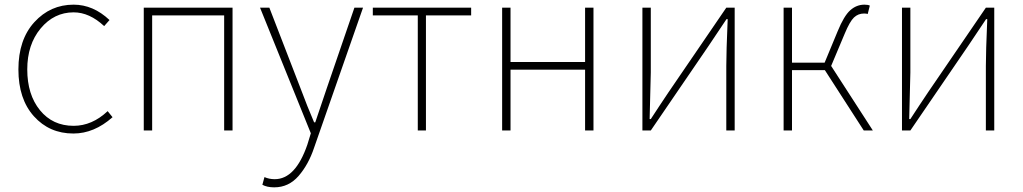

<svg xmlns="http://www.w3.org/2000/svg" viewBox="-20 -560 4392 824"><path d="M295 13Q192 13 125.5 -61Q59 -135 59 -262Q59 -390 127.5 -465Q196 -540 296 -540Q380 -540 450 -474L427 -448Q364 -507 296 -507Q212 -507 154.5 -438Q97 -369 97 -262Q97 -154 151.5 -87Q206 -20 296 -20Q375 -20 442 -83L463 -57Q384 13 295 13Z M597 0V-527H978V0H942V-494H633V0Z M1157 244Q1126 244 1106 233L1115 200Q1135 209 1159 209Q1248 209 1299 61L1314 12L1096 -527H1136L1269 -183Q1300 -100 1328 -35H1333Q1341 -58 1383 -183L1501 -527H1538L1328 74Q1304 146 1261.5 195Q1219 244 1157 244Z M1773 0V-494H1580V-527H2002V-494H1808V0Z M2135 0V-527H2171V-294H2491V-527H2527V0H2491V-261H2171V0Z M2737 0V-527H2773V-249Q2773 -226 2768 -49H2773Q2784 -66 2811 -107Q2838 -148 2849 -164L3097 -527H3133V0H3097V-277Q3097 -336 3103 -478H3098L3021 -363L2773 0Z M3547 -277 3726 0H3687L3520 -259H3379V0H3343V-527H3379V-291H3519L3575 -426Q3602 -492 3629 -516Q3656 -540 3690 -540Q3705 -540 3713 -536L3704 -500Q3698 -502 3688 -502Q3663 -502 3645 -485Q3627 -468 3605 -415Z M3851 0V-527H3887V-249Q3887 -226 3882 -49H3887Q3898 -66 3925 -107Q3952 -148 3963 -164L4211 -527H4247V0H4211V-277Q4211 -336 4217 -478H4212L4135 -363L3887 0Z"/></svg>

Font: Noto Sans Korean Thin
Style: Regular
Weight: 250
Designer: Ryoko NISHIZUKA  (kana & ideographs); Paul D. Hunt (Latin, Greek & Cyrillic); Wenlong ZHANG  (bopomofo); Sandoll Communi
Foundry: Adobe Systems Incorporated
Version: Version 1.0001;PS 1;hotconv 1.0.78;makeotf.lib2.5.61930